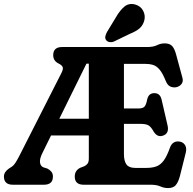

<svg xmlns="http://www.w3.org/2000/svg" viewBox="-27 -939 980 976"><path d="M424.5 -133.5V-250.5H232.5L188.5 -161Q174.5 -133 176.2 -114.5Q178 -96 192 -89L214 -82Q226.5 -75.5 234.2 -66Q242 -56.5 242 -41.5Q242 0 196.5 0H38.5Q-7 0 -7 -41.5Q-7 -64.5 18 -82L30.5 -90Q42 -97 51.2 -111.2Q60.5 -125.5 70 -144L283.5 -564.5Q295.5 -586.5 291.8 -597.2Q288 -608 271 -616Q243.5 -629.5 243.5 -658.5Q243.5 -700 289 -700H721.5Q752.5 -700 771 -709.2Q789.5 -718.5 810 -718.5Q836 -718.5 848.5 -704.5Q861 -690.5 869 -659L900.5 -543Q905.5 -524.5 895.5 -511.8Q885.5 -499 868 -495.5Q853.5 -493 839.2 -499Q825 -505 816 -526.5Q800 -566.5 784.2 -585.2Q768.5 -604 750.2 -609.2Q732 -614.5 708 -614.5H603V-387.5H676Q701 -387.5 709 -398.8Q717 -410 721.5 -435Q729 -465 756.5 -465.5Q787 -466 794.5 -432.5L824.5 -302.5Q834.5 -260.5 801.5 -249.5Q773.5 -239.5 754.5 -269.5Q741.5 -293 728.8 -301.2Q716 -309.5 683.5 -309.5H603V-155.5Q603 -120.5 615.8 -103Q628.5 -85.5 660 -85.5H717.5Q746.5 -85.5 767.5 -93Q788.5 -100.5 805 -122.5Q821.5 -144.5 837 -188.5Q844 -208 857.5 -215.2Q871 -222.5 888 -219Q906.5 -215 914.8 -199.5Q923 -184 917 -161.5L887 -42Q878.5 -11.5 865.8 2.8Q853 17 827.5 17Q806.5 17 787.8 8.5Q769 0 737.5 0H398Q353 0 353 -41.5Q353 -72 380.5 -86L400.5 -93.5Q411.5 -98.5 418 -107Q424.5 -115.5 424.5 -133.5ZM412.5 -615.5 274.5 -335.5H424.5V-615.5ZM562.5 -851.5Q582.5 -886.5 605.5 -905.5Q628.5 -924.5 660.5 -916Q688.5 -908 700.8 -884Q713 -860 706.5 -835Q700 -810.5 682.8 -795.2Q665.5 -780 632 -766.5L553.5 -728.5Q542.5 -723.5 531 -725Q519.5 -726.5 513 -734.5Q506 -744 508.5 -754.5Q511 -765 517 -776.5Z"/></svg>

Font: Fraunces 144pt SuperSoft
Style: Bold
Weight: 700
Version: Version 1.000;[b76b70a41]